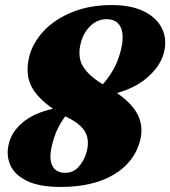

<svg xmlns="http://www.w3.org/2000/svg" viewBox="-20 -731 675 761"><path d="M220.5 10Q135.5 10 86.2 -14.2Q37 -38.5 20.2 -78.2Q3.5 -118 15.5 -163.5Q27 -209.5 70.2 -246Q113.5 -282.5 190 -300Q126 -344 103 -391.8Q80 -439.5 95.5 -505Q109 -560.5 152.8 -607.5Q196.5 -654.5 265.8 -682.8Q335 -711 423.5 -711Q500.5 -711 551.8 -685.2Q603 -659.5 623.2 -615.8Q643.5 -572 628.5 -518Q614 -467.5 565 -424.8Q516 -382 443.5 -362.5Q505 -320 527 -274Q549 -228 535.5 -174.5Q513 -87.5 430.8 -38.8Q348.5 10 220.5 10ZM301.5 -565.5Q285.5 -508 308 -469.5Q330.5 -431 387.5 -397Q408 -420 425.2 -448.5Q442.5 -477 452 -508Q474.5 -576.5 461.2 -615.8Q448 -655 402 -655Q367.5 -655 340.2 -630Q313 -605 301.5 -565.5ZM194 -183.5Q171.5 -114 184.8 -80Q198 -46 238.5 -46Q269.5 -46 291 -69Q312.5 -92 322.5 -126Q336 -173 318.5 -206.2Q301 -239.5 246.5 -266Q242.5 -268 238.5 -270Q208 -229 194 -183.5Z"/></svg>

Font: Fraunces 144pt Soft Black
Style: Italic
Weight: 900
Italic angle: -16°
Version: Version 1.000;[b76b70a41]